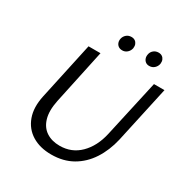

<svg xmlns="http://www.w3.org/2000/svg" viewBox="-191 -983 1092 1141"><g transform="rotate(30 355.5 -412.0)"><path d="M319 10Q241 10 186.5 -23.5Q132 -57 109.5 -119Q87 -181 105 -265L190 -658H272L192 -283Q177 -210 191.5 -160Q206 -110 244 -85Q282 -60 336 -60Q418 -60 474.5 -116Q531 -172 552 -266L639 -658H711L626 -269Q607 -187 566 -124Q525 -61 463 -25.5Q401 10 319 10ZM375 -737Q359 -737 348.5 -744.5Q338 -752 333.5 -764.5Q329 -777 332 -792Q336 -810 350 -822Q364 -834 384 -834Q399 -834 409 -827Q419 -820 423.5 -808.5Q428 -797 426 -781Q422 -762 408 -749.5Q394 -737 375 -737ZM560 -737Q545 -737 535 -744.5Q525 -752 520.5 -764.5Q516 -777 519 -792Q522 -810 536 -822Q550 -834 570 -834Q585 -834 595 -827Q605 -820 609.5 -808.5Q614 -797 612 -781Q608 -762 594 -749.5Q580 -737 560 -737Z"/></g></svg>

Font: Ysabeau Office Medium
Style: Italic
Weight: 500
Italic angle: -12°
Designer: Christian Thalmann (Catharsis Fonts)
Version: Version 2.001;gftools[0.9.30]; featfreeze: tnum,lnum,ss02